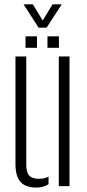

<svg xmlns="http://www.w3.org/2000/svg" viewBox="-20 -861 402 888"><path d="M51.5 -103V-600H101.5V-99Q101.5 -64 115.2 -49Q129 -34 160.5 -34Q185.5 -34 204.5 -44V-9Q180.5 6.5 148.5 6.5Q98.5 6.5 75 -19.5Q51.5 -45.5 51.5 -103ZM252 0V-600H301.5V0ZM199.5 -640V-693H252.5V-640ZM98 -640V-693H151V-640ZM158.5 -733 89 -841H132L177.5 -766L223 -841H265.5L195.5 -733Z"/></svg>

Font: Big Shoulders Stencil Text Thin ExtraLight
Style: Regular
Weight: 250
Version: Version 2.001